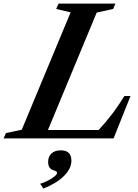

<svg xmlns="http://www.w3.org/2000/svg" viewBox="-86 -782 778 1085"><path d="M-65.5 0 -52.5 -30 37 -49 313 -712 231.5 -731.5 245 -761.5H566L553.5 -731.5L460.5 -711L185 -47.5H471.5Q515 -94.5 550.8 -142Q586.5 -189.5 617 -239.5H651.5L556 0ZM159 283.5 141 256.5Q164.5 249.5 186.2 238Q208 226.5 222.2 214.8Q236.5 203 236.5 195Q236.5 186 218.5 181Q186 172.5 186 133Q186 103 205 85.2Q224 67.5 257.5 67.5Q317.5 67.5 317.5 126Q317.5 170.5 275.8 212.2Q234 254 159 283.5Z"/></svg>

Font: Libre Caslon Text SemiBold Italic
Style: Regular
Weight: 600
Italic angle: -22.583°
Designer: Pablo Impallari, Rodrigo Fuenzalida, Katja Schimmel
Foundry: Pablo Impallari, Rodrigo Fuenzalida
Version: Version 2.000